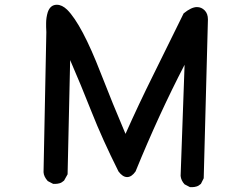

<svg xmlns="http://www.w3.org/2000/svg" viewBox="-20 -765 1040 803"><path d="M475.6 -47.9Q408.2 -182.6 363.3 -296.4Q318.4 -410.2 273.4 -513.7L262.7 -36.1L248 -9.8Q238.3 -1 229 1.5Q219.7 3.9 213.9 3.9Q208 3.9 202.1 3.9L179.7 -7.8Q163.1 -26.4 162.1 -44.9L173.8 -630.9Q172.9 -644.5 172.9 -652.3Q172.9 -660.2 172.9 -668Q172.9 -691.4 179.7 -713.9Q190.4 -745.1 217.8 -745.1Q239.3 -745.1 260.7 -724.6Q322.3 -663.1 401.4 -459Q451.2 -331.1 504.9 -205.1Q559.6 -328.1 621.6 -452.6Q683.6 -577.1 748 -709Q780.3 -735.4 803.7 -735.4Q822.3 -735.4 835.9 -721.7Q849.6 -708 849.6 -683.6Q849.6 -682.6 832 -19.5L820.3 3.9Q810.5 12.7 801.3 15.1Q792 17.6 786.1 17.6Q780.3 17.6 774.4 17.6L752 5.9Q737.3 -9.8 735.4 -29.3L752 -494.1Q644.5 -287.1 546.9 -47.9Q530.3 -24.4 511.7 -24.4Q493.2 -24.4 475.6 -47.9Z"/></svg>

Font: JasonHandwriting2
Style: SemiBold
Weight: 600
Version: Version 1.04.7